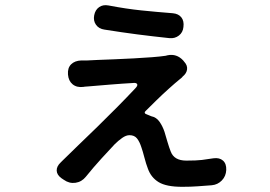

<svg xmlns="http://www.w3.org/2000/svg" viewBox="-20 -661 1040 740"><path d="M343 -602Q347 -623 362 -633.5Q377 -644 398 -640Q466 -627 524 -621Q582 -615 646 -610Q668 -608 679 -594Q690 -580 687 -557Q685 -536 669.5 -524Q654 -512 633 -514Q567 -521 509 -528.5Q451 -536 382 -547Q361 -550 350 -565.5Q339 -581 343 -602ZM690 -423Q703 -409 701 -393.5Q699 -378 684 -366Q683 -364 679 -360.5Q675 -357 671 -354Q655 -341 630.5 -319Q606 -297 582.5 -274Q559 -251 542 -234Q537 -230 538 -226Q539 -222 546 -220Q548 -219 553.5 -217Q559 -215 563 -213Q583 -209 595 -191.5Q607 -174 614 -153Q619 -136 625.5 -114Q632 -92 638 -77Q651 -42 698 -42Q737 -42 758 -44.5Q779 -47 803 -51Q826 -54 839.5 -42Q853 -30 852 -6Q851 18 835 34.5Q819 51 796 53Q768 55 742 57Q716 59 682 59Q621 59 591.5 41Q562 23 550 -11Q543 -29 536.5 -54Q530 -79 525 -93Q518 -115 508 -127.5Q498 -140 479 -140Q466 -140 451 -129.5Q436 -119 422 -105Q403 -85 371.5 -50.5Q340 -16 311 20Q295 40 271 43.5Q247 47 226 32L217 26Q199 13 198.5 -3.5Q198 -20 214 -35Q214 -35 216.5 -37.5Q219 -40 220 -41Q244 -65 279.5 -99Q315 -133 355 -172Q395 -211 433 -249.5Q471 -288 501 -320Q512 -331 508.5 -337Q505 -343 491 -341Q454 -339 405 -335Q356 -331 321 -328Q309 -327 307 -327Q305 -327 301 -326Q276 -323 260 -336Q244 -349 242 -374Q240 -399 254 -413Q268 -427 293 -428Q297 -428 301.5 -428Q306 -428 316 -428Q329 -429 357 -430Q385 -431 421.5 -432.5Q458 -434 495.5 -436Q533 -438 565.5 -440.5Q598 -443 618 -446L626 -448Q661 -455 686 -428Z"/></svg>

Font: Chiron GoRound TC SB
Style: Regular
Weight: 500
Designer: Ryoko NISHIZUKA 西塚涼子 (kana, bopomofo & ideographs); Paul D. Hunt (Latin, Greek & Cyrillic); Sandoll Communications 산돌커뮤니
Foundry: Adobe
Version: Version 1.000;hotconv 1.1.1;makeotfexe 2.6.0